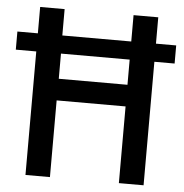

<svg xmlns="http://www.w3.org/2000/svg" viewBox="-52 -764 778 813"><g transform="rotate(5 336.5 -357.0)"><path d="M86 0V-525H-1V-602H86V-714H190V-602H483V-714H588V-602H674V-525H588V0H483V-326H190V0ZM191 -418H483V-525H191Z"/></g></svg>

Font: Noto Sans Sinhala UI SemiCondensed Medium
Style: Regular
Weight: 500
Width: 4
Designer: Jelle Bosma - Monotype Design Team
Foundry: Monotype Imaging Inc.
Version: Version 2.006; ttfautohint (v1.8.4.7-5d5b)